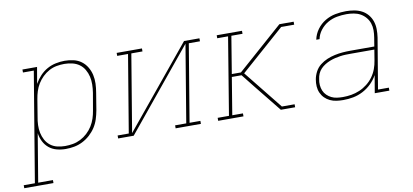

<svg xmlns="http://www.w3.org/2000/svg" viewBox="-121 -768 2590 1204"><g transform="rotate(-10 1174.0 -166.5)"><path d="M-52 205V186H19L135 -511H66V-530H159L141 -425Q156 -452 177 -474.5Q198 -497 224 -511.5Q250 -526 279 -532Q308 -538 336 -538Q365 -538 392.5 -531.5Q420 -525 441.5 -509Q463 -493 477 -469.5Q491 -446 497 -419.5Q503 -393 502 -364Q501 -335 496 -307L478 -197Q473 -170 464.5 -143Q456 -116 440.5 -92Q425 -68 403 -48Q381 -28 355 -15Q329 -2 302 3Q275 8 247 8Q218 8 190 0.5Q162 -7 141 -24.5Q120 -42 107.5 -67Q95 -92 91 -120L40 186H134V205ZM247 -11Q272 -11 297 -15.5Q322 -20 345.5 -32Q369 -44 389 -62.5Q409 -81 423 -103.5Q437 -126 445 -150.5Q453 -175 457 -200L476 -310Q480 -336 480.5 -362Q481 -388 475.5 -412Q470 -436 457.5 -457.5Q445 -479 425.5 -493Q406 -507 381 -513Q356 -519 330 -519Q306 -519 281 -514.5Q256 -510 233 -497.5Q210 -485 191 -466.5Q172 -448 158.5 -426Q145 -404 137.5 -380Q130 -356 126 -331L108 -221Q103 -196 102 -170Q101 -144 106 -120Q111 -96 122.5 -74.5Q134 -53 153 -38Q172 -23 196.5 -17Q221 -11 247 -11Z M582 0V-19H653L735 -511H666V-530H827V-511H756L674 -18L1095 -530H1193V-511H1122L1040 -19H1109V0H948V-19H1019L1101 -512L681 0Z M1219 0V-19H1291L1372 -511H1303V-530H1464V-511H1393L1354 -274H1412L1702 -530H1725L1724 -524L1725 -530H1793V-511H1710L1431 -265L1628 -19H1709V0H1637L1638 -7L1637 0H1618L1478 -174L1413 -256H1351L1312 -19H1380V0Z M2015 8Q1993 8 1971.5 5Q1950 2 1931 -7Q1912 -16 1897.5 -30.5Q1883 -45 1874.5 -64Q1866 -83 1864.5 -105Q1863 -127 1867 -149Q1871 -173 1883.5 -197Q1896 -221 1917 -237.5Q1938 -254 1962 -264Q1986 -274 2011.5 -279.5Q2037 -285 2061.5 -287Q2086 -289 2111 -289H2264L2273 -344Q2277 -368 2277 -391Q2277 -414 2270 -435Q2263 -456 2248.5 -473Q2234 -490 2215 -500.5Q2196 -511 2173 -515Q2150 -519 2127 -519Q2097 -519 2066.5 -513.5Q2036 -508 2008.5 -492.5Q1981 -477 1960.5 -451Q1940 -425 1934 -394H1913Q1920 -429 1941.5 -458.5Q1963 -488 1994 -506.5Q2025 -525 2059.5 -531.5Q2094 -538 2127 -538Q2153 -538 2179 -533.5Q2205 -529 2227 -517.5Q2249 -506 2265 -487Q2281 -468 2289 -444.5Q2297 -421 2297.5 -394.5Q2298 -368 2294 -341L2240 -19H2309V0H2216L2235 -112Q2219 -83 2194.5 -59Q2170 -35 2140 -19.5Q2110 -4 2078.5 2Q2047 8 2015 8ZM2016 -11Q2043 -11 2069.5 -15.5Q2096 -20 2122 -31Q2148 -42 2171 -60Q2194 -78 2210.5 -101Q2227 -124 2236.5 -150Q2246 -176 2250 -203L2261 -270H2111Q2094 -270 2077.5 -269.5Q2061 -269 2044 -266.5Q2027 -264 2010 -260Q1993 -256 1976.5 -249.5Q1960 -243 1944.5 -233.5Q1929 -224 1916.5 -211Q1904 -198 1897 -181.5Q1890 -165 1888 -148Q1884 -129 1885.5 -110Q1887 -91 1894 -74Q1901 -57 1914 -44.5Q1927 -32 1943 -24Q1959 -16 1978 -13.5Q1997 -11 2016 -11Z"/></g></svg>

Font: Iosevka Slab ThExObl
Style: Regular
Weight: 100
Width: 7
Italic angle: -9°
Monospace: yes
Designer: Belleve Invis
Foundry: Belleve Invis
Version: Version 11.1.1; ttfautohint (v1.8.3)